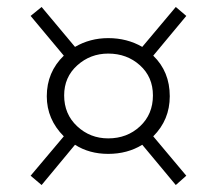

<svg xmlns="http://www.w3.org/2000/svg" viewBox="-20 -594 616 545"><path d="M461.9 -320.8Q461.9 -253.9 415 -207L508.8 -95.2L479 -68.8L383.8 -183.1Q341.8 -157.2 287.1 -157.2Q233.4 -157.2 192.9 -183.1L98.1 -68.8L66.9 -95.2L161.1 -207Q112.8 -255.4 112.8 -320.8Q112.8 -389.2 161.1 -436L66.9 -548.8L98.1 -574.2L192.9 -460.9Q235.8 -485.8 287.1 -485.8Q340.8 -485.8 383.8 -460.9L479 -574.2L508.8 -548.8L415 -436Q461.9 -390.6 461.9 -320.8ZM162.1 -323.2Q162.1 -270 199 -235.6Q235.8 -201.2 287.1 -201.2Q340.8 -201.2 377.4 -235.4Q414.1 -269.5 414.1 -323.2Q414.1 -375.5 377.2 -408.7Q340.3 -441.9 287.1 -441.9Q236.3 -441.9 199.2 -408.4Q162.1 -375 162.1 -323.2Z"/></svg>

Font: BioRhyme Light
Style: Regular
Weight: 300
Designer: Aoife Mooney
Foundry: Aoife Mooney Type
Version: Version 1.500;PS 001.500;hotconv 1.0.88;makeotf.lib2.5.64775